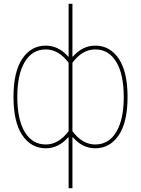

<svg xmlns="http://www.w3.org/2000/svg" viewBox="-20 -770 742 1010"><path d="M361 220H341V-48H339Q288 10 221 10Q144 10 97.5 -58.5Q51 -127 51 -260Q51 -393 97.5 -461.5Q144 -530 221 -530Q288 -530 339 -472H341V-750H361V-472H363Q414 -530 481 -530Q558 -530 604.5 -461.5Q651 -393 651 -260Q651 -127 604.5 -58.5Q558 10 481 10Q414 10 363 -48H361ZM481 -510Q413 -510 361 -440V-80Q413 -10 481 -10Q552 -10 591.5 -75.5Q631 -141 631 -260Q631 -379 591.5 -444.5Q552 -510 481 -510ZM221 -10Q288 -10 341 -80V-440Q288 -510 221 -510Q150 -510 110.5 -444.5Q71 -379 71 -260Q71 -141 110.5 -75.5Q150 -10 221 -10Z"/></svg>

Font: M PLUS 1p Thin
Style: Regular
Weight: 250
Version: Version 1.062